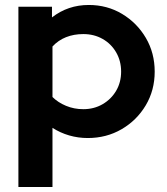

<svg xmlns="http://www.w3.org/2000/svg" viewBox="-20 -548 672 772"><path d="M54 204V-521H189V-478Q253 -528 337 -528Q411 -528 471 -492Q531 -456 566.5 -395.5Q602 -335 602 -260Q602 -185 566 -124.5Q530 -64 469 -28.5Q408 7 333 7Q294 7 258 -3.5Q222 -14 191 -34V204ZM315 -109Q358 -109 392.5 -129Q427 -149 447 -183Q467 -217 467 -260Q467 -303 447 -337.5Q427 -372 392.5 -391.5Q358 -411 315 -411Q277 -411 245.5 -398.5Q214 -386 191 -361V-158Q213 -136 245.5 -122.5Q278 -109 315 -109Z"/></svg>

Font: Red Hat Display ExtraBold
Style: Regular
Weight: 800
Designer: Pentagram, MCKL
Foundry: Pentagram, MCKL
Version: Version 1.023